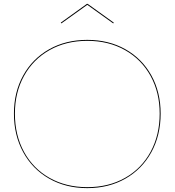

<svg xmlns="http://www.w3.org/2000/svg" viewBox="-20 -965 902 992"><path d="M52 -378Q52 -489 100 -575.5Q148 -662 234 -710.5Q320 -759 431 -759Q542 -759 628 -710.5Q714 -662 762 -575.5Q810 -489 810 -378Q810 -266 762 -178.5Q714 -91 628 -42Q542 7 431 7Q320 7 234 -42Q148 -91 100 -178.5Q52 -266 52 -378ZM805 -378Q805 -487 758 -572.5Q711 -658 626 -706Q541 -754 431 -754Q321 -754 236 -706Q151 -658 104 -572.5Q57 -487 57 -378Q57 -267 104 -180.5Q151 -94 236 -46Q321 2 431 2Q541 2 626 -46Q711 -94 758 -180.5Q805 -267 805 -378ZM568 -848 565 -844 431 -940 297 -844 294 -848 429 -945H433Z"/></svg>

Font: Hepta Slab Hairline
Style: Regular
Weight: 400
Designer: Michael LaGattuta
Foundry: Michael LaGattuta
Version: Version 1.100; ttfautohint (v1.8) -l 8 -r 50 -G 200 -x 14 -D